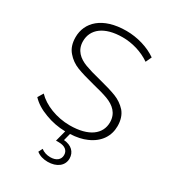

<svg xmlns="http://www.w3.org/2000/svg" viewBox="-217 -823 1043 1158"><g transform="rotate(30 304.5 -244.0)"><path d="M51 -90C77 -62 113 -39 160 -22C204 -5 251 4 300 5L280 81H300C343 81 366 101 366 132C366 165 340 185 300 185C275 185 253 178 235 164L221 192C242 209 269 217 300 217C361 217 405 185 405 134C405 89 373 58 320 54L333 4C377 2 415 -6 446 -20C522 -53 558 -112 558 -180C558 -221 547 -254 526 -279C504 -303 478 -321 447 -333C416 -345 375 -357 324 -370C278 -381 242 -392 215 -402C162 -422 121 -457 121 -520C121 -603 189 -660 318 -660C383 -660 454 -640 510 -601L529 -642C474 -681 395 -705 318 -705C151 -705 70 -621 70 -519C70 -477 81 -444 103 -419C124 -394 151 -375 182 -363C213 -351 254 -339 305 -326C350 -315 386 -305 413 -295C466 -275 507 -240 507 -177C507 -96 438 -40 305 -40C213 -40 123 -76 74 -128Z"/></g></svg>

Font: Montserrat Light
Style: Regular
Weight: 300
Designer: Julieta Ulanovsky
Foundry: Julieta Ulanovsky
Version: Version 7.200